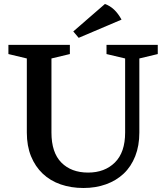

<svg xmlns="http://www.w3.org/2000/svg" viewBox="-20 -924 830 959"><path d="M22 -654V-700H329V-654L237 -632V-262Q237 -162 286.5 -112Q336 -62 420 -62Q503 -62 554 -112.5Q605 -163 605 -262V-632L512 -654V-700H768V-654L676 -632V-262Q676 -196 655.5 -144Q635 -92 598 -57Q561 -22 509.5 -3.5Q458 15 397 15Q335 15 283 -3Q231 -21 193.5 -56.5Q156 -92 135 -143.5Q114 -195 114 -262V-632ZM346 -767 504 -904Q554 -887 587 -826L373 -735Z"/></svg>

Font: Volkhov
Style: Regular
Weight: 400
Designer: Cyreal (www.cyreal.org)
Foundry: Cyreal (www.cyreal.org)
Version: Version 1.010